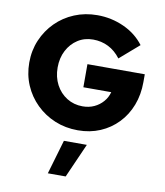

<svg xmlns="http://www.w3.org/2000/svg" viewBox="-105 -796 1017 1187"><g transform="rotate(10 403.0 -203.0)"><path d="M413 11Q335 11 268.5 -16.5Q202 -44 151.5 -93.5Q101 -143 73 -208.5Q45 -274 45 -350Q45 -426 73 -491.5Q101 -557 150.5 -606.5Q200 -656 266.5 -683.5Q333 -711 410 -711Q498 -711 576.5 -675.5Q655 -640 704 -575L583 -470Q550 -514 506 -536Q462 -558 410 -558Q356 -558 314 -531Q272 -504 247.5 -457Q223 -410 223 -350Q223 -290 248 -242.5Q273 -195 317 -167.5Q361 -140 416 -140Q456 -140 488.5 -155Q521 -170 544 -196.5Q567 -223 576 -257H401V-402H761V-353Q761 -274 735.5 -207.5Q710 -141 663 -92Q616 -43 552.5 -16Q489 11 413 11ZM277 305 340 90H484L389 305Z"/></g></svg>

Font: Red Hat Text VF
Style: Regular
Weight: 400
Designer: Pentagram, MCKL
Foundry: Pentagram, MCKL
Version: Version 1.023